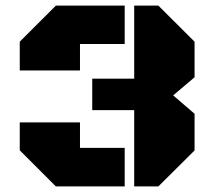

<svg xmlns="http://www.w3.org/2000/svg" viewBox="-20 -668 770 688"><path d="M460.9 0V-273.4H310.5V-386.2H460.9V-647.9H547.4L677.2 -518.6V-391.1L600.6 -326.2L677.2 -260.3V-128.9L547.4 0ZM50.8 -415.5V-518.6L180.2 -647.9H426.8V-510.3H266.6V-415.5ZM180.2 0 50.8 -129.4V-229.5H266.6V-138.2H426.8V0Z"/></svg>

Font: Black Ops One
Style: Regular
Weight: 400
Designer: James Grieshaber, Eben Sorkin
Foundry: Sorkin Type Co.
Version: Version 1.004; ttfautohint (v1.8.4.7-5d5b)